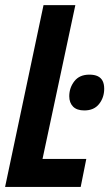

<svg xmlns="http://www.w3.org/2000/svg" viewBox="-22 -734 429 754"><path d="M-2 0 148.9 -713.9H273.9L145 -109.9H316.9L294.9 0ZM309.1 -300.3Q279.8 -300.3 264.9 -315.4Q250 -330.6 250 -356Q250 -389.2 270 -415Q290 -440.9 329.1 -440.9Q349.1 -440.9 362.1 -434.6Q375 -428.2 381.1 -416Q387.2 -403.8 387.2 -385.3Q387.2 -351.1 367.2 -325.7Q347.2 -300.3 309.1 -300.3Z"/></svg>

Font: Open Sans Condensed
Style: Italic
Weight: 400
Width: 3
Italic angle: -12°
Designer: Monotype Design Team
Foundry: Monotype Imaging Inc.
Version: Version 3.000